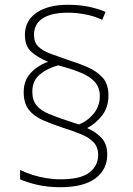

<svg xmlns="http://www.w3.org/2000/svg" viewBox="-20 -780 557 802"><path d="M79 -395Q79 -444 108 -475Q137 -506 181 -522Q139 -539 111.5 -563Q84 -587 84 -634Q84 -693 132 -726.5Q180 -760 264 -760Q311 -760 350 -752Q389 -744 421 -730L407 -697Q379 -711 341 -719Q303 -727 263 -727Q195 -727 158.5 -703.5Q122 -680 122 -634Q122 -603 140 -585.5Q158 -568 190 -556Q222 -544 263 -530Q308 -516 346.5 -499Q385 -482 409 -455.5Q433 -429 433 -381Q433 -333 407.5 -299Q382 -265 344 -245Q381 -229 404.5 -203.5Q428 -178 428 -134Q428 -72 378.5 -35Q329 2 232 2Q179 2 136 -8Q93 -18 64 -31V-70Q89 -58 116 -49.5Q143 -41 173 -36Q203 -31 233 -31Q317 -31 353.5 -59.5Q390 -88 390 -133Q390 -165 371.5 -185Q353 -205 319.5 -219Q286 -233 241 -247Q195 -262 158 -278.5Q121 -295 100 -322Q79 -349 79 -395ZM115 -397Q115 -361 133 -339.5Q151 -318 183.5 -304.5Q216 -291 258 -277L310 -260Q348 -276 372.5 -307Q397 -338 397 -379Q397 -413 377.5 -436Q358 -459 319.5 -475.5Q281 -492 223 -507Q178 -495 146.5 -469Q115 -443 115 -397Z"/></svg>

Font: Noto Sans Khmer ExtraLight
Style: Regular
Weight: 250
Version: Version 2.003